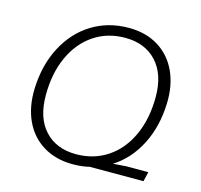

<svg xmlns="http://www.w3.org/2000/svg" viewBox="-108 -856 1029 983"><g transform="rotate(15 407.0 -364.5)"><path d="M71 -313Q75 -438 125.5 -535Q176 -632 262 -685.5Q348 -739 458 -739Q548 -739 614 -698.5Q680 -658 714 -585Q748 -512 745 -416Q741 -292 691.5 -195.5Q642 -99 558 -46L628 -51H744L732 0H448Q408 10 359 10Q269 10 202.5 -30.5Q136 -71 102 -144Q68 -217 71 -313ZM681 -433Q681 -552 619.5 -618.5Q558 -685 453 -685Q359 -685 287 -636.5Q215 -588 175 -500Q135 -412 135 -296Q135 -176 196 -110Q257 -44 362 -44Q456 -44 528.5 -92.5Q601 -141 641 -229.5Q681 -318 681 -433Z"/></g></svg>

Font: Mona Sans Light
Style: Italic
Weight: 300
Italic angle: -11.7°
Designer: Deni Anggara
Foundry: GitHub
Version: Version 2.000